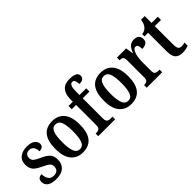

<svg xmlns="http://www.w3.org/2000/svg" viewBox="73 -1594 2429 2429"><g transform="rotate(-45 1287.5 -380.0)"><path d="M195 10Q111 10 70.5 -18.5Q30 -47 30 -99Q30 -137 52 -152.5Q74 -168 101 -168Q101 -110 125.5 -76.5Q150 -43 198 -43Q243 -43 263.5 -65Q284 -87 284 -123Q284 -158 261.5 -178.5Q239 -199 183 -224Q134 -247 102 -269.5Q70 -292 54.5 -322Q39 -352 39 -397Q39 -471 87.5 -509Q136 -547 215 -547Q290 -547 325.5 -518Q361 -489 361 -453Q361 -391 287 -391Q287 -441 264.5 -468Q242 -495 205 -495Q170 -495 151.5 -476Q133 -457 133 -425Q133 -388 156 -368Q179 -348 238 -322Q306 -293 342 -257Q378 -221 378 -153Q378 -77 330.5 -33.5Q283 10 195 10Z M668 10Q567 10 508.5 -59Q450 -128 450 -269Q450 -548 671 -548Q771 -548 829.5 -479Q888 -410 888 -269Q888 -128 832 -59Q776 10 668 10ZM670 -47Q723 -47 744.5 -103.5Q766 -160 766 -269Q766 -379 744.5 -434Q723 -489 669 -489Q615 -489 593.5 -434Q572 -379 572 -269Q572 -160 594 -103.5Q616 -47 670 -47Z M948 0V-47H965Q980 -47 994.5 -51.5Q1009 -56 1019 -70.5Q1029 -85 1029 -116V-478H952V-536H1029V-580Q1029 -671 1071.5 -720.5Q1114 -770 1202 -770Q1253 -770 1281.5 -760Q1310 -750 1321.5 -733.5Q1333 -717 1333 -698Q1333 -672 1313.5 -653.5Q1294 -635 1246 -635Q1246 -654 1242 -673Q1238 -692 1228.5 -705.5Q1219 -719 1201 -719Q1173 -719 1160.5 -688.5Q1148 -658 1148 -593V-536H1268V-478H1148V-116Q1148 -85 1157.5 -70.5Q1167 -56 1181.5 -51.5Q1196 -47 1212 -47H1250V0Z M1533 10Q1432 10 1373.5 -59Q1315 -128 1315 -269Q1315 -548 1536 -548Q1636 -548 1694.5 -479Q1753 -410 1753 -269Q1753 -128 1697 -59Q1641 10 1533 10ZM1535 -47Q1588 -47 1609.5 -103.5Q1631 -160 1631 -269Q1631 -379 1609.5 -434Q1588 -489 1534 -489Q1480 -489 1458.5 -434Q1437 -379 1437 -269Q1437 -160 1459 -103.5Q1481 -47 1535 -47Z M1815 0V-47H1818Q1847 -47 1866 -59.5Q1885 -72 1885 -119V-421Q1885 -465 1867.5 -477Q1850 -489 1821 -489H1818V-536H1982L1998 -434H2002Q2021 -485 2049.5 -516Q2078 -547 2131 -547Q2178 -547 2200 -524.5Q2222 -502 2222 -465Q2222 -387 2122 -387Q2122 -428 2113 -448Q2104 -468 2080 -468Q2060 -468 2046 -450Q2032 -432 2023 -403Q2014 -374 2009.5 -340.5Q2005 -307 2005 -275V-114Q2005 -70 2022.5 -58.5Q2040 -47 2067 -47H2092V0Z M2450 10Q2386 10 2352.5 -24.5Q2319 -59 2319 -147V-479H2254V-520Q2281 -522 2301 -533.5Q2321 -545 2334 -561Q2347 -576 2357 -599Q2367 -622 2373 -659H2438V-536H2549V-479H2438V-151Q2438 -102 2451 -80Q2464 -58 2495 -58Q2513 -58 2528 -60Q2543 -62 2557 -66V-10Q2543 -4 2515.5 3Q2488 10 2450 10Z"/></g></svg>

Font: Noto Serif Lao Condensed SemiBold
Style: Regular
Weight: 600
Width: 3
Designer: Monotype Design Team
Foundry: Monotype Imaging Inc.
Version: Version 2.003; ttfautohint (v1.8.4.7-5d5b)